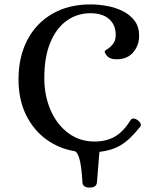

<svg xmlns="http://www.w3.org/2000/svg" viewBox="-20 -671 715 871"><path d="M387 180Q356 180 354 157Q350 85 341 52Q332 19 319 15Q247 3 189.5 -39Q132 -81 98 -150Q64 -219 64 -311Q64 -413 104 -489.5Q144 -566 217.5 -608.5Q291 -651 391 -651Q427 -651 465.5 -644Q504 -637 537 -620.5Q570 -604 590.5 -577Q611 -550 611 -510Q612 -467 585 -434.5Q558 -402 509 -402Q479 -402 466.5 -416.5Q454 -431 455 -438Q455 -441 467.5 -448.5Q480 -456 492.5 -471.5Q505 -487 505 -513Q505 -558 475 -584.5Q445 -611 390 -611Q330 -611 282.5 -577Q235 -543 208 -477.5Q181 -412 181 -317Q181 -237 209.5 -171.5Q238 -106 289.5 -67.5Q341 -29 409 -29Q463 -29 501.5 -51.5Q540 -74 571 -124Q580 -141 603 -127Q612 -121 617 -112.5Q622 -104 615 -95Q569 -37 528 -12.5Q487 12 431 18L420 154Q419 180 387 180Z"/></svg>

Font: Alice
Style: Regular
Weight: 400
Designer: Ksenia Yerulevich
Foundry: Cyreal (http://www.cyreal.org/)
Version: Version 2.003; ttfautohint (v1.8.3)